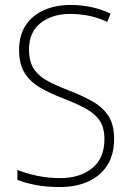

<svg xmlns="http://www.w3.org/2000/svg" viewBox="-20 -744 529 774"><path d="M440 -184Q440 -120 412 -77Q384 -34 335 -12Q286 10 222 10Q168 10 125.5 2Q83 -6 50 -19V-59Q85 -45 129.5 -35.5Q174 -26 223 -26Q302 -26 351.5 -66Q401 -106 401 -183Q401 -229 382 -257.5Q363 -286 325.5 -306.5Q288 -327 233 -348Q181 -368 141.5 -391Q102 -414 79.5 -449.5Q57 -485 57 -543Q57 -602 84 -642.5Q111 -683 158 -703.5Q205 -724 265 -724Q309 -724 350 -715Q391 -706 426 -689L412 -656Q373 -674 335.5 -681Q298 -688 264 -688Q191 -688 144 -651.5Q97 -615 97 -545Q97 -495 117 -465.5Q137 -436 173 -417Q209 -398 256 -380Q313 -358 354 -334.5Q395 -311 417.5 -276Q440 -241 440 -184Z"/></svg>

Font: Noto Sans Georgian SemiCondensed ExtraLight
Style: Regular
Weight: 200
Width: 4
Designer: Monotype Design Team, Akaki Razmadze
Foundry: Google LLC
Version: Version 2.005; ttfautohint (v1.8.4.7-5d5b)